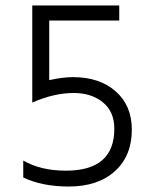

<svg xmlns="http://www.w3.org/2000/svg" viewBox="-20 -674 552 702"><path d="M462 -200Q462 -104 400 -48Q338 8 231 8Q135 8 65 -25V-87Q129 -50 221 -50Q398 -50 398 -203Q398 -266 356 -300Q314 -334 250 -334Q177 -334 98 -299V-654H416V-599H160V-381Q209 -392 247 -392Q344 -392 403 -340Q462 -288 462 -200Z"/></svg>

Font: Hind Vadodara Light
Style: Regular
Weight: 300
Designer: Hitesh Malaviya
Foundry: Indian Type Foundry
Version: Version 1.000;PS 1.0;hotconv 1.0.86;makeotf.lib2.5.63406; tt